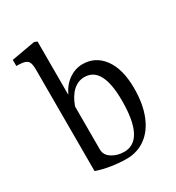

<svg xmlns="http://www.w3.org/2000/svg" viewBox="-163 -759 800 872"><g transform="rotate(-30 237.0 -323.0)"><path d="M436 -248Q436 -168 412.5 -109Q389 -50 346 -19Q303 12 247 12Q209 12 167.5 5.5Q126 -1 92 -13V-543Q92 -569 87 -581.5Q82 -594 68 -599Q54 -604 23 -604V-636L147 -658L162 -652V-373Q183 -416 216 -438.5Q249 -461 287 -461Q354 -461 395 -405.5Q436 -350 436 -248ZM360 -228Q360 -406 265 -406Q231 -406 204.5 -381.5Q178 -357 162 -311V-86Q162 -56 190 -38.5Q218 -21 253 -21Q360 -21 360 -228Z"/></g></svg>

Font: Gupter
Style: Regular
Weight: 400
Designer: Octavio Pardo
Version: Version 1.000